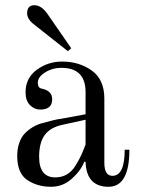

<svg xmlns="http://www.w3.org/2000/svg" viewBox="-20 -704 540 736"><path d="M112 -684Q138 -684 161 -652L253 -519L240 -508L112 -609Q84 -630 84 -653Q84 -684 112 -684ZM308 -245 221 -226Q173 -216 151.5 -186.5Q130 -157 130 -103Q130 -24 192 -24Q217 -24 236.5 -35.5Q256 -47 270 -70Q284 -93 291 -108.5Q298 -124 308 -150ZM46 -106Q46 -134 54 -156.5Q62 -179 75 -192.5Q88 -206 105.5 -216.5Q123 -227 142 -232L180 -242Q199 -247 216 -249L308 -266V-351Q308 -444 215 -444Q181 -444 153 -426.5Q125 -409 125 -387Q125 -377 128 -372Q131 -366 141 -364Q180 -356 180 -323Q180 -284 134 -284Q112 -284 95 -301Q78 -318 78 -350Q78 -405 121 -436.5Q164 -468 218 -468Q284 -468 332 -433.5Q380 -399 380 -326V-80Q380 -30 411 -30Q458 -30 458 -130H476Q476 12 396 12Q311 12 308 -84H303Q290 -50 255.5 -19Q221 12 176 12Q123 12 84.5 -14Q46 -40 46 -106Z"/></svg>

Font: Old Standard TT
Style: Regular
Weight: 400
Designer: Alexey Kryukov <alexios@thessalonica.org.ru>
Version: Version 1.0